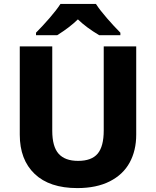

<svg xmlns="http://www.w3.org/2000/svg" viewBox="-20 -951 796 981"><path d="M676 -263Q676 -182 642.5 -120.5Q609 -59 541 -24.5Q473 10 375 10Q233 10 157 -62.5Q81 -135 81 -263V-714H247V-283Q247 -202 279.5 -165.5Q312 -129 379 -129Q448 -129 479 -166Q510 -203 510 -284V-714H676ZM595 -784V-771H487Q420 -811 378 -852Q336 -811 272 -771H164V-784Q197 -817 233 -858.5Q269 -900 289 -931H470Q490 -900 526.5 -858Q563 -816 595 -784Z"/></svg>

Font: Noto Sans UI ExtraBold
Style: Regular
Weight: 800
Designer: Monotype Design Team
Foundry: Monotype Imaging Inc.
Version: Version 1.001